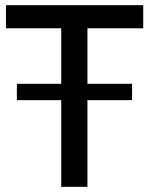

<svg xmlns="http://www.w3.org/2000/svg" viewBox="-20 -720 575 740"><path d="M216 -397V-611H3V-700H532V-611H317V-397H489V-334H317V0H216V-334H45V-397Z"/></svg>

Font: Voces
Style: Regular
Weight: 400
Designer: Ana Paula Megda, Pablo Ugerman
Foundry: Ana Paula Megda, Pablo Ugerman
Version: Version 1.100